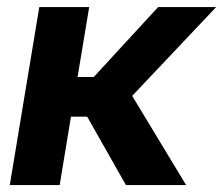

<svg xmlns="http://www.w3.org/2000/svg" viewBox="-20 -536 646 556"><path d="M238.3 -515.6 204.6 -313H251.5L438 -515.6H606L362.8 -258.3L519 0H344.7L232.4 -198.2H185.5L152.8 0H8.3L93.8 -515.6Z"/></svg>

Font: Inter Display
Style: Bold Italic
Weight: 700
Italic angle: -9.39999°
Designer: Rasmus Andersson
Foundry: rsms
Version: Version 4.000;git-a52131595